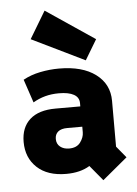

<svg xmlns="http://www.w3.org/2000/svg" viewBox="-58 -854 677 951"><g transform="rotate(-5 280.5 -379.0)"><path d="M417 52 354 -24Q307 5 237 5Q144 5 92 -43.5Q40 -92 40 -171Q40 -243 84 -282.5Q128 -322 212 -322H335V-338Q335 -367 309 -381.5Q283 -396 235 -396Q198 -396 166.5 -387.5Q135 -379 106 -362L67 -478Q105 -499 152 -508.5Q199 -518 246 -518Q362 -518 428 -468.5Q494 -419 494 -336V-108L541 -51ZM262 -119Q300 -119 318 -143.5Q336 -168 336 -193V-221H262Q231 -221 215.5 -208Q200 -195 200 -172Q200 -147 217.5 -133Q235 -119 262 -119ZM382 -547 119 -675 200 -810 442 -647Z"/></g></svg>

Font: Braah One
Style: Regular
Weight: 400
Designer: Ashish Kumar
Foundry: Ashish Kumar
Version: Version 1.001; ttfautohint (v1.8.4.7-5d5b);gftools[0.9.29]